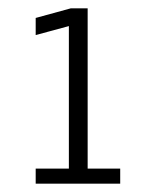

<svg xmlns="http://www.w3.org/2000/svg" viewBox="-20 -720 370 460"><path d="M65.5 -280V-316H145V-657.5L65.5 -636V-677L149.5 -700H190V-316H268V-280Z"/></svg>

Font: Trispace SemiCondensed ExtraLight
Style: Regular
Weight: 200
Width: 4
Designer: Tyler Finck
Foundry: Etcetera Type Company
Version: Version 1.210; ttfautohint (v1.8.3)